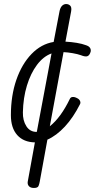

<svg xmlns="http://www.w3.org/2000/svg" viewBox="-20 -707 479 952"><path d="M148 225Q131.5 225 123.5 216.2Q115.5 207.5 117.5 194L153 -1Q97 -2 65.5 -37.2Q34 -72.5 34 -136Q34 -233 61.2 -311.5Q88.5 -390 136.5 -439.5Q184.5 -489 246 -499L275.5 -653Q279.5 -670.5 288.2 -678.8Q297 -687 308 -687Q320 -687 328.2 -678.8Q336.5 -670.5 332.5 -649.5L304.5 -500.5Q333.5 -499 360.5 -494.5Q387.5 -490 407.5 -482.5Q418.5 -479 424 -472.8Q429.5 -466.5 430.2 -459Q431 -451.5 426.5 -442.5Q420.5 -429 409.8 -427.5Q399 -426 382 -433Q365 -439 341 -443.2Q317 -447.5 295 -448.5L227 -81Q281.5 -124 326.5 -217Q330.5 -225.5 340.2 -226.2Q350 -227 363 -220Q373 -215 376.8 -206.5Q380.5 -198 377 -191Q343.5 -124.5 301.8 -79.5Q260 -34.5 215 -14.5L177 194Q175 205.5 171 215.2Q167 225 148 225ZM93.5 -150.5Q92.5 -109.5 110.8 -81Q129 -52.5 162.5 -53L235.5 -442Q195 -427.5 163.5 -385.5Q132 -343.5 113.5 -282.8Q95 -222 93.5 -150.5Z"/></svg>

Font: Edu VIC WA NT Hand Pre
Style: Regular
Weight: 400
Designer: Tina and Corey Anderson, Eben Sorkin, Mirko Velimirovic
Foundry: Google for Education
Version: Version 1.000